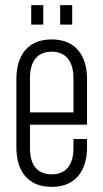

<svg xmlns="http://www.w3.org/2000/svg" viewBox="-20 -720 404 750"><path d="M102 -700V-624H149V-700ZM215 -700V-624H262V-700ZM320 -233V-411C320 -502 276 -566 182 -566C87 -566 44 -502 44 -411V-145C44 -54 87 10 182 10C276 10 320 -54 320 -145V-177H267V-142C267 -80 241 -39 182 -39C122 -39 97 -80 97 -142V-233ZM97 -281V-414C97 -476 122 -518 182 -518C241 -518 267 -476 267 -414V-281Z"/></svg>

Font: Modon Arabic
Style: Regular
Weight: 400
Designer: Ahmedzaza
Foundry: Ahmedzaza
Version: Version 2.010